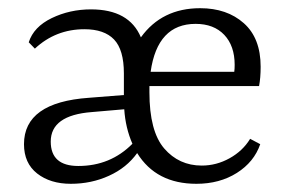

<svg xmlns="http://www.w3.org/2000/svg" viewBox="-20 -445 708 473"><path d="M172.9 -36.1Q252 -36.1 306.2 -90.8Q289.1 -129.9 286.1 -175.8L206.1 -168.9Q105 -161.1 105 -96.2Q105 -36.1 172.9 -36.1ZM461.9 -386.2Q367.7 -386.2 351.1 -268.1H557.1Q558.1 -274.9 558.1 -285.2Q558.1 -332 532.5 -359.1Q506.8 -386.2 461.9 -386.2ZM463.9 7.8Q364.7 7.8 317.9 -67.9Q292 -31.7 248.5 -12Q205.1 7.8 154.5 7.8Q104 7.8 71.5 -17.6Q39.1 -43 39.1 -89.8Q39.1 -192.9 199.2 -204.1L285.2 -210.9V-264.2Q285.2 -322.3 261 -347.7Q236.8 -373 188 -373Q117.2 -373 65.9 -325.2L50.8 -340.8Q63 -378.9 107.4 -400.4Q151.9 -421.9 204.1 -421.9Q298.3 -421.9 327.1 -353Q378.9 -424.8 473.1 -424.8Q539.1 -424.8 580.6 -387.9Q622.1 -351.1 622.1 -280.8Q622.1 -252.9 618.2 -232.9H348.1V-217.8Q348.1 -121.6 384.5 -79.3Q420.9 -37.1 477.1 -37.1Q513.2 -37.1 545.7 -55.2Q578.1 -73.2 596.2 -103L621.1 -89.8Q606 -45.9 563.5 -19Q521 7.8 463.9 7.8Z"/></svg>

Font: Yrsa-Light
Style: Regular
Weight: 300
Designer: Anna Giedrys (Yrsa+Rasa design), David Brezina (Yrsa art-direction, Rasa art-direction, design)
Foundry: Rosetta Type Foundry
Version: Version 1.001;PS 1.1;hotconv 1.0.88;makeotf.lib2.5.647800